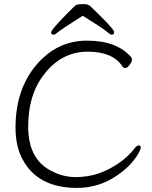

<svg xmlns="http://www.w3.org/2000/svg" viewBox="-20 -907 743 940"><path d="M656 -153Q622 -95 553 -48Q465 13 357 13Q172 13 96 -117Q56 -184 56 -282Q56 -468 157 -588Q258 -708 406 -708Q554 -708 624 -625Q626 -622 626 -613.5Q626 -605 614.5 -589.5Q603 -574 594 -574Q585 -574 580 -581Q533 -654 410 -654Q287 -654 204 -553Q118 -451 118 -287.5Q118 -124 236 -68Q291 -40 350.5 -40Q410 -40 461.5 -57.5Q513 -75 560.5 -107.5Q608 -140 640 -182Q650 -195 659.5 -195Q669 -195 669 -185Q669 -175 656 -153ZM382 -828Q281 -764 265 -750.5Q249 -737 243 -737Q230 -737 230 -748Q230 -761 310 -842L341 -873Q351 -883 360.5 -885Q370 -887 391 -887Q412 -887 423.5 -875.5Q435 -864 455 -845Q539 -763 539 -750Q539 -737 526 -737Q520 -737 503 -752Q486 -767 388 -828L385 -830Z"/></svg>

Font: ToneOZ-Pinyin-WenKai-Light
Style: Light
Weight: 300
Designer: Fontworks Inc.
Foundry: ToneOZ
Version: Version 0.240331